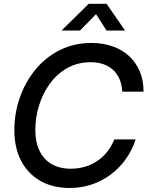

<svg xmlns="http://www.w3.org/2000/svg" viewBox="-20 -961 767 993"><path d="M340.8 11.2Q252.9 11.2 188.5 -25.6Q124 -62.5 89.1 -129.6Q54.2 -196.8 54.2 -287.6Q54.2 -375 82.5 -456.1Q110.8 -537.1 163.3 -601.1Q215.8 -665 289.3 -701.9Q362.8 -738.8 453.1 -738.8Q512.7 -738.8 562.3 -721.4Q611.8 -704.1 647.5 -671.1Q683.1 -638.2 702.9 -591.8Q722.7 -545.4 722.2 -486.8H612.3Q610.4 -523.4 598.1 -551.8Q585.9 -580.1 564.7 -599.6Q543.5 -619.1 514.4 -629.2Q485.4 -639.2 449.2 -639.2Q381.8 -639.2 328.6 -609.4Q275.4 -579.6 238.5 -529.1Q201.7 -478.5 182.1 -416Q162.6 -353.5 162.6 -288.6Q162.6 -226.6 184.1 -181.6Q205.6 -136.7 246.8 -112.5Q288.1 -88.4 346.2 -88.4Q383.8 -88.4 418.2 -98.4Q452.6 -108.4 481.9 -127.7Q511.2 -147 533.9 -175.3Q556.6 -203.6 571.3 -240.2H681.6Q663.1 -183.1 629.6 -136.7Q596.2 -90.3 551 -57.1Q505.9 -23.9 452.6 -6.3Q399.4 11.2 340.8 11.2ZM394 -803.2H299.3V-804.2L439 -941.4H531.2L626 -804.2V-803.2H530.8L476.6 -887.7Z"/></svg>

Font: Inter 28pt Medium
Style: Italic
Weight: 500
Italic angle: -9.3988°
Designer: Rasmus Andersson
Foundry: rsms
Version: Version 4.001;git-66647c0bb